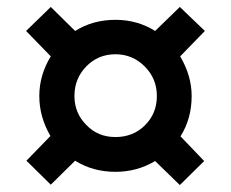

<svg xmlns="http://www.w3.org/2000/svg" viewBox="-20 -679 664 552"><path d="M569 -590 498 -517Q531 -461 531 -403Q531 -338 499 -287L567 -216L497 -147L426 -216Q374 -185 312 -185Q247 -185 196 -217L126 -148L56 -217L125 -288Q93 -343 93 -403Q93 -463 126 -517L55 -590L126 -659L196 -590Q247 -622 312 -622Q375 -622 426 -590L497 -659ZM431 -403Q431 -453 396 -488Q361 -523 312 -523Q262 -523 228 -488Q194 -453 194 -403Q194 -354 228 -320Q261 -285 312 -285Q363 -285 397 -319Q431 -353 431 -403Z"/></svg>

Font: TypoPRO Sinkin Sans
Style: 500 Medium
Weight: 500
Designer: Keith Bates
Foundry: K-Type
Version: Sinkin Sans (version 1.0)  by Keith Bates   •   © 2014   www